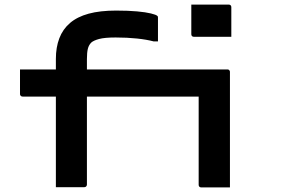

<svg xmlns="http://www.w3.org/2000/svg" viewBox="-20 -815 1240 835"><path d="M67 -513H870Q874 -513 876 -511.5Q878 -510 879.5 -508Q881 -506 881 -502Q881 -474 881 -449Q881 -424 881 -395H79Q75 -395 72.5 -396.5Q70 -398 68.5 -400.5Q67 -403 67 -406Q67 -435 67 -460Q67 -485 67 -513ZM358 -12Q358 -8 355 -4.5Q352 -1 347 -1Q315 -1 285 -1Q255 -1 223 -1Q223 -26 223 -51Q223 -76 223 -101Q223 -164 223 -220Q223 -276 223 -329.5Q223 -383 223 -439Q223 -495 223 -559Q223 -609 238 -648.5Q253 -688 284.5 -715Q316 -742 365.5 -755.5Q415 -769 485 -769Q538 -769 576 -765.5Q614 -762 636.5 -756.5Q659 -751 664 -746Q666 -745 666.5 -742.5Q667 -740 667 -738Q667 -712 667 -686.5Q667 -661 667 -635H648Q618 -643 575.5 -647.5Q533 -652 483 -652Q435 -652 411 -645.5Q387 -639 377 -630Q366 -619 362 -602.5Q358 -586 358 -558Q358 -515 358 -460.5Q358 -406 358 -345.5Q358 -285 358 -224Q358 -163 358 -108.5Q358 -54 358 -12ZM812 -795Q832 -795 852 -795Q872 -795 893.5 -795Q915 -795 935.5 -795Q956 -795 975 -795Q980 -795 983 -792Q986 -789 986 -784V-655Q967 -655 946.5 -655Q926 -655 904.5 -655Q883 -655 863 -655Q843 -655 823 -655Q818 -655 815 -658Q812 -661 812 -666ZM844 -513Q850 -513 865.5 -513Q881 -513 901 -513Q921 -513 940 -513Q959 -513 969 -513Q973 -513 975 -511.5Q977 -510 978.5 -508Q980 -506 980 -502Q980 -473 980 -424.5Q980 -376 980 -318.5Q980 -261 980 -204Q980 -147 980 -100Q980 -84 980 -67Q980 -50 980 -33.5Q980 -17 980 0Q947 0 918 0Q889 0 855 0Q850 0 847 -3Q844 -6 844 -11Q844 -37 844 -75.5Q844 -114 844 -158Q844 -202 844 -247Q844 -292 844 -331Q844 -370 844 -395Q844 -415 844 -434.5Q844 -454 844 -474Q844 -494 844 -513Z"/></svg>

Font: Recursive Monospace
Style: Bold
Weight: 700
Version: Version 1.047